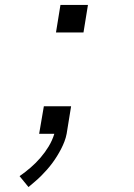

<svg xmlns="http://www.w3.org/2000/svg" viewBox="-20 -540 540 775"><path d="M206 -409 224 -520H335L317 -409ZM95 215 59 171Q82 155 103.5 136.5Q125 118 143.5 96.5Q162 75 176.5 51Q191 27 199 1V0H138L157 -111H267L249 0Q246 16 240 31.5Q234 47 226.5 61.5Q219 76 210 90.5Q201 105 191 118.5Q181 132 169.5 145Q158 158 146 170Q134 182 121 193Q108 204 95 215Z"/></svg>

Font: Iosevka SS04 Light Oblique
Style: Regular
Weight: 300
Italic angle: -9°
Monospace: yes
Designer: Belleve Invis
Foundry: Belleve Invis
Version: Version 19.0.0; ttfautohint (v1.8.4)